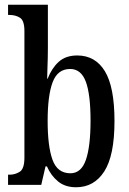

<svg xmlns="http://www.w3.org/2000/svg" viewBox="-20 -780 544 810"><path d="M301 10Q255 10 225 -14.5Q195 -39 178 -78H172L154 0H14V-43H20Q44 -43 63.5 -55.5Q83 -68 83 -115V-649Q83 -693 64.5 -705Q46 -717 19 -717H14V-760H182V-578Q182 -560 181.5 -535.5Q181 -511 180 -487Q179 -463 179 -448H181Q198 -492 227.5 -519Q257 -546 306 -546Q382 -546 422.5 -479.5Q463 -413 463 -269Q463 -124 420 -57Q377 10 301 10ZM277 -49Q323 -49 342.5 -106Q362 -163 362 -271Q362 -382 342 -435.5Q322 -489 276 -489Q223 -489 202 -433Q181 -377 181 -270Q181 -163 201.5 -106Q222 -49 277 -49Z"/></svg>

Font: Noto Serif Myanmar ExtraCondensed Medium
Style: Regular
Weight: 500
Width: 2
Designer: Ben Mitchell and the Monotype Design Team
Foundry: Monotype Imaging Inc.
Version: Version 2.106; ttfautohint (v1.8.4.7-5d5b)